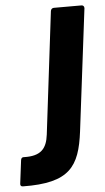

<svg xmlns="http://www.w3.org/2000/svg" viewBox="-152 -548 430 787"><g transform="rotate(-5 62.5 -155.0)"><path d="M-90 204C103 207 145 143 163 0L225 -502C225 -509 221 -514 214 -514H100C93 -514 88 -509 87 -502L26 1C19 59 -6 87 -75 85C-82 84 -87 88 -88 96L-100 192C-101 199 -98 204 -90 204Z"/></g></svg>

Font: Barlow Semi Condensed
Style: Bold Italic
Weight: 700
Width: 4
Italic angle: -7°
Designer: Jeremy Tribby
Foundry: Tribby Type
Version: Version 1.422;hotconv 1.0.109;makeotfexe 2.5.65596